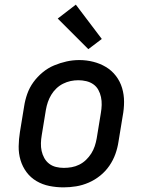

<svg xmlns="http://www.w3.org/2000/svg" viewBox="-20 -800 640 828"><path d="M254 8Q223 8 193 2Q163 -4 137.5 -19Q112 -34 94.5 -57.5Q77 -81 68.5 -109.5Q60 -138 60.5 -169Q61 -200 66 -231L84 -341Q88 -368 97.5 -395Q107 -422 124 -445.5Q141 -469 164 -488Q187 -507 213.5 -518Q240 -529 267 -535Q294 -541 322 -541Q353 -541 382.5 -533.5Q412 -526 437 -511Q462 -496 480 -472.5Q498 -449 506.5 -420.5Q515 -392 515 -361Q515 -330 509 -299L491 -189Q487 -162 477.5 -135.5Q468 -109 451.5 -85Q435 -61 412 -42.5Q389 -24 362.5 -12.5Q336 -1 308.5 3.5Q281 8 254 8ZM255 -76Q272 -76 289 -79Q306 -82 322 -90Q338 -98 351 -110.5Q364 -123 373.5 -138Q383 -153 388.5 -169.5Q394 -186 397 -203L415 -313Q418 -330 418.5 -347.5Q419 -365 415.5 -381.5Q412 -398 404 -412.5Q396 -427 382.5 -436.5Q369 -446 352 -450Q335 -454 318 -454Q301 -454 284.5 -450.5Q268 -447 252 -439Q236 -431 223 -418.5Q210 -406 201 -391Q192 -376 186.5 -360Q181 -344 178 -327L160 -217Q157 -200 156.5 -182.5Q156 -165 159.5 -149Q163 -133 171 -118.5Q179 -104 192 -94Q205 -84 221.5 -80Q238 -76 255 -76Q255 -76 255 -76Q255 -76 255 -76ZM361 -588 229 -720 307 -780 419 -632Z"/></svg>

Font: Iosevka Slab MdExObl
Style: Regular
Weight: 500
Width: 7
Italic angle: -9°
Monospace: yes
Designer: Belleve Invis
Foundry: Belleve Invis
Version: Version 11.1.1; ttfautohint (v1.8.3)